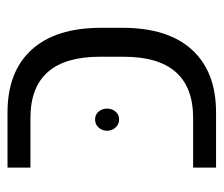

<svg xmlns="http://www.w3.org/2000/svg" viewBox="-62 -533 595 511"><g transform="rotate(-90 235.5 -277.5)"><path d="M45 0V-61H177Q340 -61 340 -246V-309Q340 -494 177 -494H45V-555H192Q300 -555 358.5 -491Q417 -427 417 -306V-249Q417 -128 358.5 -64Q300 0 192 0ZM151.5 -312.5Q160 -322 173 -322Q186 -322 194 -312.5Q202 -303 202 -290Q202 -277 194 -267.5Q186 -258 173 -258Q160 -258 151.5 -267.5Q143 -277 143 -290Q143 -303 151.5 -312.5Z"/></g></svg>

Font: Assistant
Style: Regular
Weight: 400
Designer: Hebrew By Ben Nathan, Latin by Paul Hunt
Version: Version 2.001;PS 002.001;hotconv 1.0.88;makeotf.lib2.5.64775